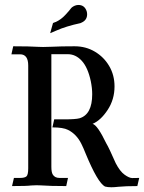

<svg xmlns="http://www.w3.org/2000/svg" viewBox="-20 -769 596 794"><path d="M440.4 5.4Q425.3 5.4 414.1 2.4Q383.8 -13.7 334 -134.3Q325.2 -156.7 316.4 -174.3Q296.4 -214.4 261.2 -231.9Q241.2 -242.2 196.8 -242.2L204.1 -275.4H246.1Q292 -275.4 308.6 -279.8Q361.3 -295.4 361.3 -379.4Q361.3 -404.3 355.5 -433.1Q343.3 -490.2 318.1 -517.6Q293 -544.9 260.3 -544.9H192.4V-79.6Q192.4 -57.1 197.8 -47.9Q206.1 -33.2 226.1 -33.2H261.2L253.9 0.5Q187 0.5 148.4 -2.4Q141.1 -2.9 130.9 -2.9Q119.1 -2.9 108.4 -2Q92.3 0.5 29.8 0.5L37.6 -33.2H63Q81.5 -33.2 89.1 -39.3Q96.7 -45.4 96.7 -73.2V-498Q96.7 -544.4 63 -544.4H27.3Q29.8 -556.6 31.2 -562.3Q32.7 -567.9 34.7 -577.6Q101.6 -577.6 140.1 -575.2Q147.9 -574.7 158.2 -574.7Q173.3 -574.7 195.8 -575.7Q230.5 -577.6 288.6 -577.6Q335 -577.6 372.3 -555.4Q409.7 -533.2 431.6 -495.8Q453.6 -458.5 453.6 -411.6Q453.6 -357.4 425 -314.2Q396.5 -271 362.8 -256.8Q382.8 -252.4 419.4 -176.3Q430.7 -157.7 458.5 -94.2Q476.1 -60.1 495.4 -46.4Q514.6 -32.7 526.9 -32.7L555.7 -33.2L547.9 0.5Q498.5 0.5 469.7 3.4Q452.6 5.4 440.4 5.4ZM187.5 -631.8 199.2 -673.8Q207 -676.8 208.3 -677.5Q209.5 -678.2 210.9 -678.2Q232.9 -688.5 250.2 -707.3Q267.6 -726.1 272.5 -733.2Q277.3 -740.2 289.6 -745.6Q296.9 -748.5 304.2 -748.5Q329.6 -748.5 338.4 -722.7Q340.3 -716.3 340.3 -710Q340.3 -686 317.9 -675.8L312.5 -673.3Q253.4 -660.6 212.9 -642.6Z"/></svg>

Font: Quaaykop
Style: Medium
Weight: 500
Designer: Tup Wanders
Foundry: Free font, DO NOT SELL
Version: Version 1.00;July 31, 2023;FontCreator 11.5.0.2430 64-bit